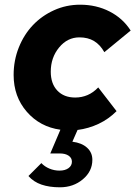

<svg xmlns="http://www.w3.org/2000/svg" viewBox="-20 -544 576 817"><path d="M300 -129Q328 -129 352.5 -139.5Q377 -150 398 -172L476 -71Q442 -37 399.5 -17Q357 3 310 9L288 59Q328 64 350.5 84.5Q373 105 373 136Q373 185 332.5 219Q292 253 235 253Q190 253 156.5 241.5Q123 230 101 205L156 150Q170 165 190.5 173.5Q211 182 233 182Q257 182 271.5 171.5Q286 161 286 144Q286 128 272 118.5Q258 109 235 109H194L237 8Q150 -4 94 -68.5Q38 -133 38 -225Q38 -287 60 -342Q82 -397 120 -437Q158 -477 210 -500.5Q262 -524 321 -524Q390 -524 446.5 -495Q503 -466 536 -414L424 -322Q406 -354 380 -369.5Q354 -385 318 -385Q267 -385 231.5 -342Q196 -299 196 -239Q196 -188 224 -158.5Q252 -129 300 -129Z"/></svg>

Font: Red Hat Text
Style: Bold Italic
Weight: 700
Italic angle: -12°
Designer: Pentagram / MCKL
Foundry: Pentagram / MCKL
Version: Version 1.003; Red Hat Text Bold Italic